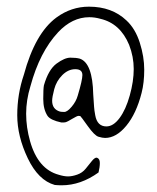

<svg xmlns="http://www.w3.org/2000/svg" viewBox="-20 -512 465 570"><path d="M50.8 -290Q84 -413.1 147.5 -460Q191.4 -492.2 244.1 -492.2Q312.5 -492.2 355.5 -451.2Q381.8 -426.8 395 -385.3Q408.2 -343.8 408.2 -305.2Q408.2 -266.6 400.4 -236.3Q384.8 -174.8 355 -138.7Q325.2 -102.5 292 -102.5Q284.2 -102.5 272.5 -106Q260.7 -109.4 240.2 -138.2Q219.7 -167 218.3 -167.5Q216.8 -168 212.9 -168Q209 -168 194.3 -159.2Q179.7 -150.4 175.8 -149.4Q171.9 -148.4 168 -148.4Q164.1 -148.4 162.1 -148.4Q129.9 -155.3 121.1 -168Q108.4 -187.5 108.4 -218.3Q108.4 -249 110.4 -258.8Q124 -305.7 147.9 -323.2Q171.9 -340.8 189 -340.8Q206.1 -340.8 216.8 -337.9Q254.9 -325.2 256.8 -231.4Q258.8 -204.1 259.3 -194.8Q259.8 -185.5 262.7 -169.9Q268.6 -136.7 295.9 -136.7Q316.4 -136.7 335 -161.6Q353.5 -186.5 365.2 -228.5Q377 -270.5 377 -307.1Q377 -343.8 363.3 -378.9Q336.9 -442.4 278.3 -456.1Q261.7 -460.9 245.1 -460.9Q194.3 -460.9 152.3 -416Q97.7 -357.4 70.3 -255.9Q57.6 -214.8 57.6 -174.3Q57.6 -133.8 69.3 -92.8Q92.8 -9.8 154.3 6.8Q169.9 11.7 182.1 11.7Q194.3 11.7 209.5 6.3Q224.6 1 234.4 -11.2Q244.1 -23.4 252.9 -34.2Q261.7 -44.9 267.6 -43.9Q276.4 -41 276.4 -28.3Q276.4 -15.6 272.5 0Q219.7 38.1 163.1 38.1Q152.3 38.1 142.6 37.1Q93.8 23.4 62.5 -42Q31.2 -107.4 31.2 -169.9Q31.2 -232.4 50.8 -290ZM224.6 -289.1Q224.6 -306.6 203.6 -306.6Q182.6 -306.6 165 -289.1Q147.5 -271.5 141.1 -247.6Q134.8 -223.6 134.8 -212.9Q134.8 -187.5 158.2 -180.7Q162.1 -179.7 170.9 -179.7Q179.7 -179.7 192.9 -195.3Q206.1 -210.9 210.9 -228.5Q224.6 -274.4 224.6 -289.1Z"/></svg>

Font: Dawning of a New Day
Style: Regular
Weight: 400
Designer: Kimberly Geswein
Foundry: Kimberly Geswein
Version: Version 1.002 2010